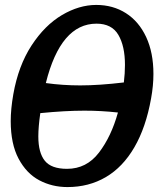

<svg xmlns="http://www.w3.org/2000/svg" viewBox="-20 -749 642 779"><path d="M23.5 -257.5Q23.5 -306.5 34 -366.5Q54.5 -482.5 108 -564.5Q161.5 -646.5 231.2 -687.8Q301 -729 370.5 -729Q438.5 -729 491 -695.5Q543.5 -662 573 -598.8Q602.5 -535.5 602.5 -449Q602.5 -401.5 593 -349.5Q572 -232 525.2 -151.5Q478.5 -71 409.5 -30.5Q340.5 10 253.5 10Q191.5 10 139.5 -17.5Q87.5 -45 55.5 -105Q23.5 -165 23.5 -257.5ZM458.5 -292.5Q391 -300 322.5 -300Q244.5 -300 143.5 -290Q135.5 -234 135.5 -195.5Q135.5 -129.5 161.8 -96.8Q188 -64 252 -64Q331 -64 381.2 -129.5Q431.5 -195 458.5 -292.5ZM305.5 -402.5Q382 -402.5 482.5 -414.5Q487 -451.5 487 -485.5Q487 -562 460.2 -607.5Q433.5 -653 371.5 -653Q226 -653 166 -412Q234.5 -402.5 305.5 -402.5Z"/></svg>

Font: JuliaMono
Style: Bold Italic
Weight: 700
Italic angle: -9°
Monospace: yes
Designer: cormullion
Foundry: corm
Version: Version 0.057; ttfautohint (v1.8.4)